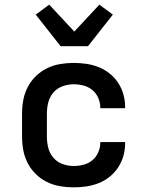

<svg xmlns="http://www.w3.org/2000/svg" viewBox="-20 -799 640 827"><path d="M297 8Q268 8 238.5 3Q209 -2 182.5 -15Q156 -28 134.5 -49Q113 -70 99.5 -96Q86 -122 80.5 -151Q75 -180 75 -210V-310Q75 -340 80.5 -369Q86 -398 99.5 -424Q113 -450 134.5 -471Q156 -492 182.5 -505Q209 -518 238.5 -523Q268 -528 297 -528Q325 -528 352 -524Q379 -520 404.5 -510Q430 -500 452 -482.5Q474 -465 489 -442Q504 -419 511.5 -392.5Q519 -366 519 -338V-333H412V-336Q412 -357 403 -377.5Q394 -398 377.5 -411.5Q361 -425 340 -430.5Q319 -436 297 -436Q273 -436 249.5 -427.5Q226 -419 210 -400.5Q194 -382 188 -358Q182 -334 182 -310V-210Q182 -186 188 -162Q194 -138 210 -119.5Q226 -101 249.5 -92.5Q273 -84 297 -84Q319 -84 340 -89.5Q361 -95 377.5 -108.5Q394 -122 403 -142.5Q412 -163 412 -184V-187H519V-182Q519 -154 511.5 -127.5Q504 -101 489 -78Q474 -55 452 -37.5Q430 -20 404.5 -10Q379 0 352 4Q325 8 297 8ZM241 -600 134 -736 192 -779 300 -663 408 -779 466 -736 359 -600Z"/></svg>

Font: Iosevka Semibold Extended
Style: Regular
Weight: 600
Width: 7
Monospace: yes
Designer: Belleve Invis
Foundry: Belleve Invis
Version: Version 32.5.0; ttfautohint (v1.8.4)